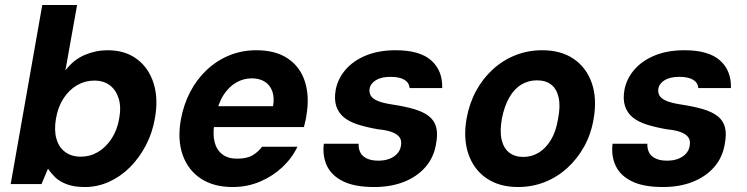

<svg xmlns="http://www.w3.org/2000/svg" viewBox="-20 -740 3004 772"><path d="M321 12Q277 12 247.5 0.5Q218 -11 201 -28Q184 -45 173 -62L147 0H23L150 -720H290L243 -457Q276 -500 320.5 -519Q365 -538 413 -538Q483 -538 530.5 -502.5Q578 -467 597.5 -405.5Q617 -344 603 -265Q593 -206 566.5 -155.5Q540 -105 502.5 -67.5Q465 -30 418.5 -9Q372 12 321 12ZM305 -110Q342 -110 373.5 -128.5Q405 -147 428 -181.5Q451 -216 459 -262Q468 -310 457 -344.5Q446 -379 421 -397.5Q396 -416 359 -416Q322 -416 290 -397.5Q258 -379 235.5 -344.5Q213 -310 205 -263Q197 -216 207 -181.5Q217 -147 242.5 -128.5Q268 -110 305 -110Z M915 12Q839 12 787.5 -22Q736 -56 714.5 -117Q693 -178 707 -258Q718 -319 744.5 -370Q771 -421 811.5 -459Q852 -497 902.5 -517.5Q953 -538 1011 -538Q1089 -538 1138.5 -504Q1188 -470 1206.5 -410.5Q1225 -351 1212 -276Q1211 -266 1208 -254Q1205 -242 1202 -229H801L816 -313H1078Q1084 -349 1074.5 -374Q1065 -399 1044 -412Q1023 -425 992 -425Q959 -425 929.5 -408Q900 -391 878.5 -357.5Q857 -324 847 -272L842 -243Q835 -200 843 -168.5Q851 -137 874 -119.5Q897 -102 933 -102Q972 -102 994.5 -115Q1017 -128 1034 -150H1176Q1154 -104 1115 -67.5Q1076 -31 1025 -9.5Q974 12 915 12Z M1485 12Q1406 12 1359.5 -11Q1313 -34 1294.5 -73.5Q1276 -113 1282 -162H1422Q1421 -144 1428 -128.5Q1435 -113 1453.5 -103.5Q1472 -94 1501 -94Q1527 -94 1546 -101.5Q1565 -109 1577 -122Q1589 -135 1592 -153Q1596 -175 1586.5 -188Q1577 -201 1555.5 -209Q1534 -217 1501 -220Q1455 -228 1420 -239Q1385 -250 1363 -268Q1341 -286 1332 -313.5Q1323 -341 1330 -380Q1339 -425 1370.5 -461Q1402 -497 1453 -517.5Q1504 -538 1571 -538Q1668 -538 1714 -497Q1760 -456 1758 -386H1627Q1625 -408 1605.5 -419.5Q1586 -431 1550 -431Q1514 -431 1492 -418Q1470 -405 1466 -383Q1464 -368 1470.5 -356Q1477 -344 1497 -335Q1517 -326 1556 -320Q1609 -312 1646 -301Q1683 -290 1705 -272.5Q1727 -255 1734 -228Q1741 -201 1733 -160Q1724 -106 1690 -67.5Q1656 -29 1603.5 -8.5Q1551 12 1485 12Z M2063 12Q1988 12 1936.5 -23Q1885 -58 1863.5 -120.5Q1842 -183 1856 -263Q1867 -324 1894 -374Q1921 -424 1961.5 -461Q2002 -498 2052.5 -518Q2103 -538 2160 -538Q2236 -538 2287 -503Q2338 -468 2359.5 -406Q2381 -344 2367 -263Q2357 -202 2329.5 -152Q2302 -102 2261.5 -65Q2221 -28 2170.5 -8Q2120 12 2063 12ZM2084 -109Q2118 -109 2146.5 -126.5Q2175 -144 2195.5 -178Q2216 -212 2224 -263Q2234 -314 2226 -348.5Q2218 -383 2196 -400Q2174 -417 2139 -417Q2105 -417 2076.5 -400Q2048 -383 2028 -348.5Q2008 -314 1998 -263Q1989 -212 1997 -178Q2005 -144 2027.5 -126.5Q2050 -109 2084 -109Z M2646 12Q2567 12 2520.5 -11Q2474 -34 2455.5 -73.5Q2437 -113 2443 -162H2583Q2582 -144 2589 -128.5Q2596 -113 2614.5 -103.5Q2633 -94 2662 -94Q2688 -94 2707 -101.5Q2726 -109 2738 -122Q2750 -135 2753 -153Q2757 -175 2747.5 -188Q2738 -201 2716.5 -209Q2695 -217 2662 -220Q2616 -228 2581 -239Q2546 -250 2524 -268Q2502 -286 2493 -313.5Q2484 -341 2491 -380Q2500 -425 2531.5 -461Q2563 -497 2614 -517.5Q2665 -538 2732 -538Q2829 -538 2875 -497Q2921 -456 2919 -386H2788Q2786 -408 2766.5 -419.5Q2747 -431 2711 -431Q2675 -431 2653 -418Q2631 -405 2627 -383Q2625 -368 2631.5 -356Q2638 -344 2658 -335Q2678 -326 2717 -320Q2770 -312 2807 -301Q2844 -290 2866 -272.5Q2888 -255 2895 -228Q2902 -201 2894 -160Q2885 -106 2851 -67.5Q2817 -29 2764.5 -8.5Q2712 12 2646 12Z"/></svg>

Font: DM Sans 9pt ExtraBold
Style: Italic
Weight: 800
Italic angle: -10°
Version: Version 4.004;gftools[0.9.30]